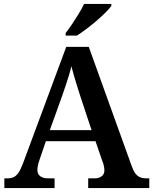

<svg xmlns="http://www.w3.org/2000/svg" viewBox="-20 -951 775 971"><path d="M2 0V-49H17Q36 -49 49 -55Q62 -61 73 -77Q84 -93 96 -124L315 -714H429L645 -114Q654 -88 664.5 -74Q675 -60 688.5 -54.5Q702 -49 719 -49H735V0H426V-49H459Q479 -49 493.5 -59Q508 -69 508 -91Q508 -98 506.5 -105.5Q505 -113 503.5 -119.5Q502 -126 499 -132L463 -237H212L180 -143Q177 -135 174.5 -126Q172 -117 170.5 -108Q169 -99 169 -92Q169 -70 184 -59.5Q199 -49 222 -49H256V0ZM232 -293H443L387 -462Q379 -487 370.5 -514Q362 -541 354.5 -567Q347 -593 341 -616Q336 -594 328.5 -569.5Q321 -545 312.5 -519.5Q304 -494 295 -468ZM312 -784Q327 -803 344.5 -829Q362 -855 378.5 -882Q395 -909 405 -931H543V-921Q534 -908 514 -888Q494 -868 468.5 -846Q443 -824 417 -804.5Q391 -785 369 -771H312Z"/></svg>

Font: Noto Serif Bengali SemiBold
Style: Regular
Weight: 600
Version: Version 2.003